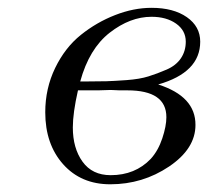

<svg xmlns="http://www.w3.org/2000/svg" viewBox="-20 -462 534 493"><path d="M96.2 -173.8Q96.2 -234.9 121.6 -287.4Q147 -339.8 187.5 -372.3Q228 -404.8 275.6 -423.3Q323.2 -441.9 369.1 -441.9Q425.3 -441.9 459.7 -418Q494.1 -394 494.1 -355Q494.1 -275.9 386.2 -245.1Q482.4 -214.4 481.9 -141.1Q481.9 -80.1 414.1 -34.4Q346.2 11.2 263.2 11.2Q188 11.2 142.1 -40.3Q96.2 -91.8 96.2 -173.8ZM167 -134.8Q167 -81.5 191.9 -46.9Q216.8 -12.2 264.2 -12.2Q327.1 -12.2 367.2 -54.2Q386.2 -75.2 396.7 -106.7Q407.2 -138.2 407.2 -161.1Q407.2 -230 307.1 -230H287.1L264.2 -231L231.9 -230H180.2Q167 -171.9 167 -134.8ZM186 -252.9H208Q235.8 -252.9 253.4 -253.4Q271 -253.9 304.9 -256.3Q338.9 -258.8 361.3 -265.9Q383.8 -272.9 408 -283.4Q432.1 -293.9 444.6 -312.5Q457 -331.1 457 -355Q457 -383.8 432.1 -401.4Q407.2 -418.9 369.1 -418.9Q314 -418.9 261.5 -377.9Q209 -336.9 186 -252.9Z"/></svg>

Font: CMU Classical Serif
Style: Italic
Weight: 500
Italic angle: -14.04°
Version: Version 0.7.0